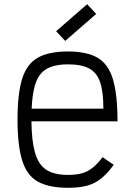

<svg xmlns="http://www.w3.org/2000/svg" viewBox="-20 -876 640 910"><path d="M302 14Q211 14 159 -15.5Q107 -45 85 -116Q63 -187 63 -309Q63 -432 85 -502.5Q107 -573 159 -602.5Q211 -632 302 -632Q392 -632 443 -602Q494 -572 515.5 -499.5Q537 -427 537 -301H129Q130 -210 145 -156Q161 -97 198.5 -72Q236 -47 302 -47Q340 -47 367.5 -54.5Q395 -62 418.5 -80.5Q442 -99 466 -131L519 -95Q489 -54 459.5 -30Q430 -6 393 4Q356 14 302 14ZM130 -361H470Q470 -441 454.5 -486.5Q439 -532 402.5 -551.5Q366 -571 302 -571Q236 -571 198.5 -548Q161 -525 145 -470Q133 -428 130 -361ZM289 -682 246 -728 393 -856 436 -810Z"/></svg>

Font: Victor Mono Thin Light
Style: Regular
Weight: 300
Monospace: yes
Version: Version 1.561;gftools[0.9.30]